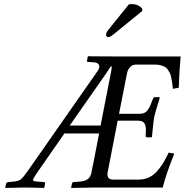

<svg xmlns="http://www.w3.org/2000/svg" viewBox="-20 -923 909 945"><path d="M502 -561 323.2 -305.2H475.1L527.8 -575.2Q529.8 -586.9 529.8 -589.8Q529.8 -596.7 526.9 -598.1Q523.9 -593.3 515.1 -580.8Q506.3 -568.4 502 -561ZM119.1 -85 453.1 -563Q458 -569.3 462.9 -577.1Q473.1 -595.2 466.1 -605.2Q459 -615.2 442.9 -616.2Q438 -616.7 428.5 -617.2Q418.9 -617.7 414.1 -618.2Q406.2 -618.2 408.2 -625L412.1 -645L414.1 -646L564.9 -645H869.1Q868.7 -637.2 867.2 -620.8Q865.7 -604.5 865.2 -596.2Q861.8 -552.2 859.9 -491.2Q855 -490.2 845.5 -488.5Q835.9 -486.8 831.1 -485.8Q829.1 -504.9 827.6 -514.4Q826.2 -523.9 823.2 -539.3Q820.3 -554.7 816.7 -562Q813 -569.3 806.6 -579.3Q800.3 -589.4 792 -593.8Q783.7 -598.1 771.7 -601.6Q759.8 -605 744.1 -605H647.9Q631.3 -605 619.6 -592Q607.9 -579.1 605 -561L565.9 -362.8H664.1Q688 -362.8 699.5 -373Q710.9 -383.3 721.2 -407.2L732.9 -437Q736.8 -444.8 742.2 -444.8H763.2Q766.1 -444.8 766.1 -440.9Q743.2 -368.2 738.8 -346.2Q736.3 -331.1 734.1 -311.5Q731.9 -292 730.2 -273.2Q728.5 -254.4 728 -250Q727.5 -249.5 727.1 -248.5Q726.6 -247.6 726.1 -247.1H704.1Q696.8 -247.1 696.8 -253.9Q696.8 -258.8 697.5 -269.5Q698.2 -280.3 698.2 -285.2Q697.3 -308.1 689 -318.6Q680.7 -329.1 657.2 -329.1H559.1L509.8 -74.2Q503.4 -39.1 538.1 -39.1H663.1Q689.5 -39.1 711.9 -49.3Q734.4 -59.6 752 -79.1Q769.5 -98.6 783 -120.4Q796.4 -142.1 810.1 -171.9Q814.5 -170.9 824 -169.4Q833.5 -168 837.9 -167Q798.3 -69.3 780.8 0H440.9L332 2L330.1 0Q330.6 -2.9 332 -9Q333.5 -15.1 334 -18.1Q335.9 -26.9 342.8 -26.9Q347.2 -27.3 356 -27.8Q364.7 -28.3 369.1 -28.8Q398.4 -30.8 412.4 -41.7Q426.3 -52.7 430.2 -74.2Q435.5 -104.5 439.9 -122.1L467.8 -266.1H296.9L159.2 -67.9Q140.6 -40.5 142.3 -35.4Q144 -30.3 169.9 -28.8Q174.3 -28.3 183.3 -27.8Q192.4 -27.3 196.8 -26.9Q202.1 -26.9 202.1 -21Q201.7 -17.6 200.2 -10.5Q198.7 -3.4 198.2 0Q198.2 0.5 197.5 1Q196.8 1.5 196.8 2Q132.3 0 94.2 0L6.8 2L5.9 0Q6.3 -2.9 7.8 -9.5Q9.3 -16.1 9.8 -19Q10.7 -21 14.2 -24.9Q18.1 -26.9 21 -26.9Q24.4 -27.3 32 -27.8Q39.6 -28.3 43 -28.8Q70.3 -30.8 82.8 -40.5Q95.2 -50.3 119.1 -85ZM512.2 -774.9 613.8 -900.9Q619.6 -902.8 628.9 -902.8Q661.6 -902.8 680.2 -879.9V-869.1L545.9 -759.8Q522.5 -740.2 514.2 -740.2Q509.3 -740.2 505.6 -743.4Q502 -746.6 502 -751Q502 -762.2 512.2 -774.9Z"/></svg>

Font: Common Serif
Style: Italic
Weight: 400
Italic angle: -12°
Designer: Philipp H. Poll, Khaled Hosny
Foundry: Stefan Peev, Context Ltd.
Version: Version 1.026